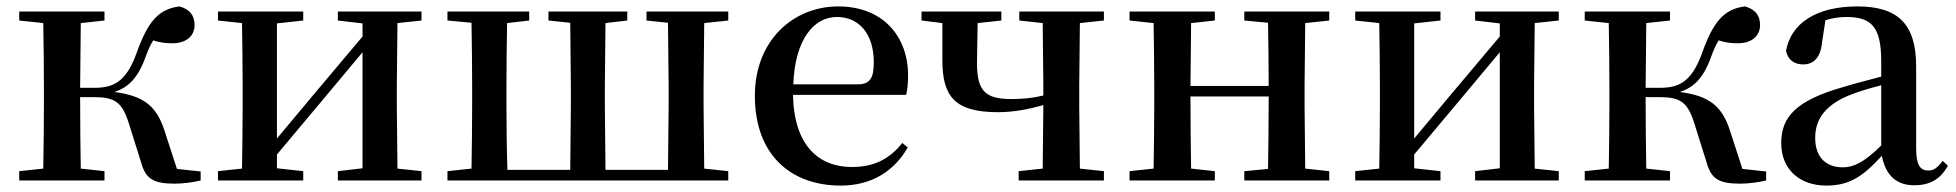

<svg xmlns="http://www.w3.org/2000/svg" viewBox="-20 -563 6103 599"><path d="M420 -57C434 -6 457 10 525 10C550 10 582 6 606 0V-28L532 -36L494 -153C469 -232 429 -264 337 -276C379 -290 410 -318 434 -385C442 -407 449 -423 458 -437C476 -431 494 -428 518 -428C559 -428 587 -449 587 -485C587 -515 572 -534 540 -543C475 -535 441 -496 406 -397C372 -303 330 -289 272 -289H230L232 -491L306 -499V-527H40V-499L115 -491C116 -435 117 -351 117 -296V-232C117 -177 116 -93 115 -37L40 -29V0H306V-29L232 -37C231 -93 230 -180 230 -260H272C338 -260 361 -245 382 -178Z M1034 -499 1111 -490V-449L961 -271L844 -131V-490L926 -499V-527H660V-499L735 -491C736 -435 737 -351 737 -296V-232C737 -177 736 -93 735 -37L660 -29V0H926V-29L844 -38V-81L989 -254L1111 -400V-38L1034 -29V0H1295V-29L1220 -37L1218 -232V-296L1220 -491L1295 -499V-527H1034Z M1508 0H2252V-29L2177 -37L2175 -232V-296L2177 -491L2252 -499V-527H1997V-499L2064 -492L2066 -296V-232L2064 -33H1869L1867 -232V-296L1869 -491L1937 -499V-527H1691V-499L1759 -492L1761 -296V-232L1759 -33H1563C1561 -90 1560 -176 1560 -232V-296C1560 -351 1561 -435 1562 -491L1631 -499V-527H1376V-499L1451 -492C1452 -435 1453 -351 1453 -296V-232C1453 -177 1452 -93 1451 -37L1376 -29V0Z M2603 16C2698 16 2769 -28 2812 -103L2795 -117C2757 -69 2709 -42 2638 -42C2533 -42 2457 -110 2454 -267H2807C2811 -284 2813 -303 2813 -328C2813 -449 2735 -543 2595 -543C2457 -543 2335 -439 2335 -264C2335 -81 2446 16 2603 16ZM2455 -300C2460 -440 2519 -510 2591 -510C2662 -510 2706 -455 2706 -369C2706 -320 2695 -300 2656 -300Z M3160 -499 3233 -491 3235 -296V-265C3201 -257 3171 -254 3135 -254C3052 -254 3028 -281 3028 -367L3030 -491L3104 -499V-527H2855V-499L2920 -491V-375C2920 -262 2959 -213 3093 -213C3143 -213 3188 -222 3235 -235L3233 -37L3158 -29V0H3424V-29L3349 -37L3347 -232V-296L3349 -491L3424 -499V-527H3160Z M3862 -499 3936 -492C3937 -437 3938 -356 3938 -295H3694L3696 -491L3770 -499V-527H3504V-499L3579 -491C3580 -435 3581 -351 3581 -296V-232C3581 -177 3580 -93 3579 -37L3504 -29V0H3770V-29L3696 -37C3695 -93 3694 -181 3694 -262H3938C3938 -180 3937 -93 3936 -36L3862 -29V0H4127V-29L4052 -37L4050 -232V-296L4052 -491L4127 -499V-527H3862Z M4582 -499 4659 -490V-449L4509 -271L4392 -131V-490L4474 -499V-527H4208V-499L4283 -491C4284 -435 4285 -351 4285 -296V-232C4285 -177 4284 -93 4283 -37L4208 -29V0H4474V-29L4392 -38V-81L4537 -254L4659 -400V-38L4582 -29V0H4843V-29L4768 -37L4766 -232V-296L4768 -491L4843 -499V-527H4582Z M5304 -57C5318 -6 5341 10 5409 10C5434 10 5466 6 5490 0V-28L5416 -36L5378 -153C5353 -232 5313 -264 5221 -276C5263 -290 5294 -318 5318 -385C5326 -407 5333 -423 5342 -437C5360 -431 5378 -428 5402 -428C5443 -428 5471 -449 5471 -485C5471 -515 5456 -534 5424 -543C5359 -535 5325 -496 5290 -397C5256 -303 5214 -289 5156 -289H5114L5116 -491L5190 -499V-527H4924V-499L4999 -491C5000 -435 5001 -351 5001 -296V-232C5001 -177 5000 -93 4999 -37L4924 -29V0H5190V-29L5116 -37C5115 -93 5114 -180 5114 -260H5156C5222 -260 5245 -245 5266 -178Z M5952 15C6001 15 6034 -4 6057 -46L6041 -61C6023 -38 6012 -31 5996 -31C5971 -31 5958 -47 5958 -100V-356C5958 -488 5901 -543 5775 -543C5646 -543 5567 -490 5552 -404C5558 -376 5578 -362 5606 -362C5635 -362 5659 -380 5664 -428L5675 -500C5698 -507 5719 -510 5740 -510C5818 -510 5849 -480 5849 -372V-324C5808 -313 5765 -302 5729 -291C5585 -250 5537 -199 5537 -117C5537 -33 5596 16 5678 16C5753 16 5795 -16 5851 -77C5862 -19 5894 15 5952 15ZM5849 -109C5794 -55 5762 -41 5729 -41C5678 -41 5643 -71 5643 -133C5643 -194 5678 -238 5755 -268C5780 -278 5814 -288 5849 -297Z"/></svg>

Font: Noto Serif SC SemiBold
Style: Regular
Weight: 600
Designer: Ryoko NISHIZUKA 西塚涼子 (kana & ideographs); Frank Grießhammer (Latin, Greek & Cyrillic); Wenlong ZHANG 张文龙 (bopomofo); San
Foundry: Adobe
Version: Version 2.001;hotconv 1.1.0;makeotfexe 2.6.0